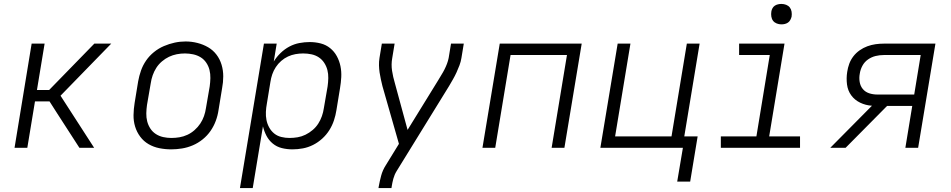

<svg xmlns="http://www.w3.org/2000/svg" viewBox="-20 -752 4840 977"><path d="M54 0 141 -530H207L168 -294H230L460 -530H546L288 -265L459 0H384L271 -175L232 -236H158L119 0Z M851 8Q820 8 790.5 2Q761 -4 736 -18.5Q711 -33 693.5 -56.5Q676 -80 667.5 -108Q659 -136 659.5 -166.5Q660 -197 665 -228L683 -338Q688 -366 697.5 -393Q707 -420 723.5 -444Q740 -468 763.5 -487Q787 -506 814 -517.5Q841 -529 868.5 -535Q896 -541 924 -541Q955 -541 984.5 -533.5Q1014 -526 1039 -511.5Q1064 -497 1081.5 -474Q1099 -451 1107.5 -422.5Q1116 -394 1116 -363.5Q1116 -333 1110 -302L1092 -192Q1088 -164 1078 -137Q1068 -110 1051.5 -86Q1035 -62 1011.5 -43Q988 -24 961 -12.5Q934 -1 906 3.5Q878 8 851 8ZM852 -50Q873 -50 893.5 -53.5Q914 -57 933.5 -66Q953 -75 970 -90Q987 -105 999 -123Q1011 -141 1018 -161Q1025 -181 1028 -202L1047 -312Q1050 -333 1050.5 -354.5Q1051 -376 1046 -396Q1041 -416 1029.5 -433Q1018 -450 1001 -460.5Q984 -471 963 -475.5Q942 -480 921 -480Q900 -480 879.5 -476Q859 -472 840 -463Q821 -454 804 -439.5Q787 -425 775.5 -407Q764 -389 757 -369Q750 -349 747 -328L728 -218Q725 -197 724.5 -175.5Q724 -154 729 -134.5Q734 -115 745 -98Q756 -81 773 -70Q790 -59 810.5 -54.5Q831 -50 852 -50Z M1201 205 1323 -530H1388L1373 -439Q1387 -462 1407.5 -482Q1428 -502 1452.5 -515Q1477 -528 1503.5 -533Q1530 -538 1556 -538Q1585 -538 1612 -531Q1639 -524 1660 -507Q1681 -490 1694 -466Q1707 -442 1712.5 -415Q1718 -388 1716.5 -359.5Q1715 -331 1710 -302L1692 -192Q1688 -166 1679.5 -140Q1671 -114 1656 -90Q1641 -66 1619.5 -46.5Q1598 -27 1573 -14.5Q1548 -2 1521.5 3Q1495 8 1468 8Q1440 8 1414 1.5Q1388 -5 1368 -21.5Q1348 -38 1336 -61Q1324 -84 1318 -109L1266 205ZM1453 -50Q1474 -50 1494.5 -53.5Q1515 -57 1534.5 -66.5Q1554 -76 1571 -90.5Q1588 -105 1599.5 -123Q1611 -141 1618 -161Q1625 -181 1628 -202L1647 -312Q1650 -333 1650.5 -354.5Q1651 -376 1646 -395.5Q1641 -415 1630 -432Q1619 -449 1602.5 -460Q1586 -471 1565.5 -475.5Q1545 -480 1523 -480Q1523 -480 1523 -480Q1523 -480 1523 -480Q1503 -480 1483.5 -476.5Q1464 -473 1445.5 -464.5Q1427 -456 1411 -442Q1395 -428 1383.5 -410.5Q1372 -393 1365.5 -374Q1359 -355 1356 -335L1338 -225Q1334 -204 1333 -182.5Q1332 -161 1336 -141Q1340 -121 1350 -103Q1360 -85 1375.5 -72.5Q1391 -60 1411.5 -55Q1432 -50 1453 -50Z M1906 205 1907 198Q1912 170 1919.5 142Q1927 114 1943 89L2010 -20L1926 -314Q1922 -331 1918 -348.5Q1914 -366 1911.5 -383.5Q1909 -401 1908.5 -419.5Q1908 -438 1911 -457L1923 -530H1988L1976 -457Q1970 -424 1975 -392Q1980 -360 1989 -330L2054 -91L2210 -344Q2218 -358 2226.5 -371.5Q2235 -385 2242 -399Q2249 -413 2254.5 -427.5Q2260 -442 2263 -457L2275 -530H2340L2328 -457Q2325 -438 2318 -419.5Q2311 -401 2303 -383.5Q2295 -366 2285 -348.5Q2275 -331 2265 -314L1998 119Q1987 137 1981.5 157.5Q1976 178 1973 198L1972 205Z M2435 0 2523 -530H2940L2852 0H2787L2865 -472H2578L2500 0Z M3426 172 3455 0H3035L3123 -530H3188L3110 -58H3397L3475 -530H3540L3462 -58H3530L3492 172Z M3648 0V-58H3829L3897 -472H3741V-530H3972L3894 -58H4051V0ZM3956 -628Q3944 -628 3932.5 -632.5Q3921 -637 3914 -646Q3907 -655 3905 -667.5Q3903 -680 3905 -693Q3906 -701 3910.5 -709.5Q3915 -718 3922.5 -723Q3930 -728 3939 -730Q3948 -732 3956 -732Q3969 -732 3980.5 -727.5Q3992 -723 3999 -714Q4006 -705 4008 -692.5Q4010 -680 4008 -667Q4006 -659 4001.5 -650.5Q3997 -642 3989.5 -637Q3982 -632 3973.5 -630Q3965 -628 3956 -628Z M4205 0 4417 -214Q4385 -216 4357 -229.5Q4329 -243 4311.5 -267Q4294 -291 4290 -322.5Q4286 -354 4291 -386Q4294 -407 4301.5 -427.5Q4309 -448 4322.5 -465.5Q4336 -483 4354.5 -496Q4373 -509 4393.5 -516.5Q4414 -524 4435 -527Q4456 -530 4477 -530H4740L4652 0H4587L4622 -213H4494L4283 0ZM4444 -271H4632L4665 -472H4477Q4456 -472 4435.5 -467Q4415 -462 4397 -449.5Q4379 -437 4368.5 -417.5Q4358 -398 4355 -377Q4351 -356 4354.5 -335Q4358 -314 4370.5 -299Q4383 -284 4402.5 -277.5Q4422 -271 4444 -271Z"/></svg>

Font: Iosevka Curly LtExObl
Style: Regular
Weight: 300
Width: 7
Italic angle: -9°
Monospace: yes
Designer: Belleve Invis
Foundry: Belleve Invis
Version: Version 11.1.0; ttfautohint (v1.8.3)